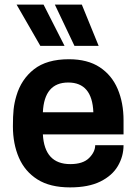

<svg xmlns="http://www.w3.org/2000/svg" viewBox="-20 -800 593 833"><path d="M0 0ZM284 13Q197 13 142.5 -21.5Q88 -56 62 -116Q36 -176 36 -252Q36 -296 39 -325Q42 -354 51 -384Q72 -456 127.5 -499.5Q183 -543 279 -543Q360 -543 412.5 -508.5Q465 -474 490.5 -414Q516 -354 516 -278V-217H166Q173 -88 285 -88Q340 -88 366.5 -114.5Q393 -141 393 -170H516Q516 -122 491.5 -80Q467 -38 415.5 -12.5Q364 13 284 13ZM385 -313Q380 -442 276 -442Q172 -442 166 -313ZM52 -601ZM155 -601 52 -780H169L260 -601ZM303 -601 218 -780H335L408 -601Z"/></svg>

Font: Tanohe Sans SemiBold
Style: Regular
Weight: 600
Designer: Village Type and Design LLC & Cristiano Sobral
Foundry: Cooper Hewitt Smithsonian Design Museum
Version: Version 1.00;September 29, 2021;FontCreator 13.0.0.2655 64-b